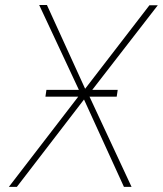

<svg xmlns="http://www.w3.org/2000/svg" viewBox="-20 -731 637 751"><path d="M436.5 -353H330.1L494.6 0H464.8L308.6 -341.8L45.9 0H14.6L286.1 -353H157.7L161.6 -379.4H288.6L133.3 -711.4H163.6L313 -383.8L564.5 -710.4H597.2L340.8 -379.4H440.4Z"/></svg>

Font: Roboto Mono Thin
Style: Italic
Weight: 250
Designer: Google
Version: Version 2.000985; 2015; ttfautohint (v1.3)